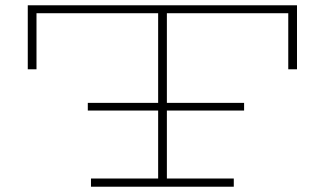

<svg xmlns="http://www.w3.org/2000/svg" viewBox="-20 -706 1256 726"><path d="M1103 -686V-444H1070V-656H611V-317H903V-288H611V-31H864V0H324V-31H578V-288H312V-317H578V-656H118V-444H85V-686Z"/></svg>

Font: BioRhyme Expanded ExtraLight
Style: Regular
Weight: 275
Width: 7
Designer: Aoife Mooney
Foundry: Aoife Mooney Type
Version: Version 1.001